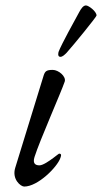

<svg xmlns="http://www.w3.org/2000/svg" viewBox="-20 -672 375 706"><path d="M202 -463C210 -463 218 -471 225 -478C251 -507 335 -610 335 -615C335 -630 306 -652 296 -652C286 -652 278 -640 271 -627C254 -596 207 -511 196 -483C194 -478 191 -463 202 -463ZM69 14C119 14 190 -57 202 -91C206 -102 206 -107 197 -107C196 -107 188 -100 177 -92C161 -80 138 -64 125 -64C111 -64 99 -70 107 -95C126 -155 204 -331 218 -372C224 -391 195 -415 174 -415C151 -415 146 -410 141 -396L36 -55C23 -13 56 14 69 14Z"/></svg>

Font: EB Garamond
Style: Italic
Weight: 400
Italic angle: -17.2°
Designer: Georg Duffner and Octavio Pardo
Foundry: Georg Duffner
Version: Version 1.000;PS 001.000;hotconv 1.0.88;makeotf.lib2.5.64775